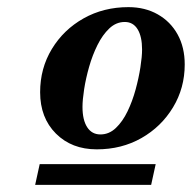

<svg xmlns="http://www.w3.org/2000/svg" viewBox="-20 -725 533 533"><path d="M248.6 -310.4Q179 -310.4 135.2 -354.2Q91.4 -398 91.4 -469Q91.4 -535.4 124 -589.1Q156.6 -642.8 212.1 -674Q267.6 -705.2 336.6 -705.2Q382.6 -705.2 418 -685.1Q453.4 -665 473.1 -629.3Q492.8 -593.6 492.8 -546Q492.8 -480.6 460.2 -426.8Q427.6 -373 372.6 -341.7Q317.6 -310.4 248.6 -310.4ZM258.8 -351.8Q282.8 -351.8 301.6 -369.7Q320.4 -387.6 334 -415.8Q347.6 -444 356.4 -476.3Q365.2 -508.6 369.8 -538.3Q374.4 -568 374.4 -587.4Q374.4 -623.6 362 -643.8Q349.6 -664 326.4 -664Q302.4 -664 283.5 -646.1Q264.6 -628.2 250.6 -600Q236.6 -571.8 227.4 -539.5Q218.2 -507.2 213.6 -477.5Q209 -447.8 209 -428.2Q209 -392 222 -371.9Q235 -351.8 258.8 -351.8ZM77.6 -211.8 90.2 -269.4H412.2L399.6 -211.8Z"/></svg>

Font: Platypi Light
Style: Italic
Weight: 300
Italic angle: -13°
Designer: David Sargent
Foundry: Bolt Cutter Type
Version: Version 1.200